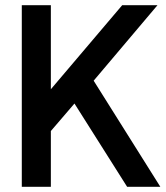

<svg xmlns="http://www.w3.org/2000/svg" viewBox="-20 -720 640 740"><path d="M176 -700H64V0H176V-215L267 -321L470 0H598L341 -409L587 -700H451L176 -376Z"/></svg>

Font: CommitMono
Style: 600Regular
Weight: 600
Monospace: yes
Designer: Eigil Nikolajsen
Foundry: Eigil Nikolajsen
Version: Version 1.143